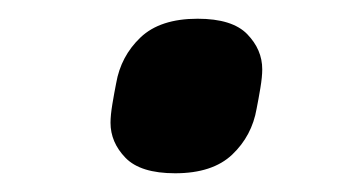

<svg xmlns="http://www.w3.org/2000/svg" viewBox="-20 -406 381 205"><path d="M167 -221Q130 -221 114 -237.5Q98 -254 98 -275Q98 -283 100 -295Q102 -307 104 -317Q109 -346 130 -366Q151 -386 191 -386Q228 -386 244 -369.5Q260 -353 260 -332Q260 -324 258 -312Q256 -300 254 -290Q249 -261 228 -241Q207 -221 167 -221Z"/></svg>

Font: IBM Plex Sans SmBld
Style: Italic
Weight: 600
Italic angle: -11°
Designer: Mike Abbink, Paul van der Laan, Pieter van Rosmalen
Foundry: Bold Monday
Version: Version 3.005